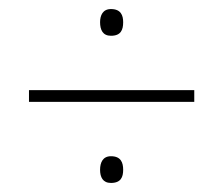

<svg xmlns="http://www.w3.org/2000/svg" viewBox="-20 -534 493 424"><path d="M225 -455C247 -455 252 -468 252 -485C252 -500 247 -514 225 -514C207 -514 201 -500 201 -485C201 -468 207 -455 225 -455ZM44 -335V-309H409V-335ZM225 -130C247 -130 252 -143 252 -159C252 -175 247 -189 225 -189C207 -189 201 -175 201 -159C201 -143 207 -130 225 -130Z"/></svg>

Font: Noto Sans Devanagari Condensed Thin
Style: Regular
Weight: 100
Width: 3
Designer: Jelle Bosma - Monotype Design Team
Foundry: Monotype Imaging Inc.
Version: Version 2.004